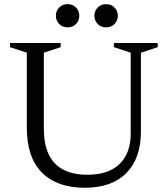

<svg xmlns="http://www.w3.org/2000/svg" viewBox="-20 -872 789 902"><path d="M594 -244.5V-624.5L515 -650.5V-670H721V-650.5L642 -624.5V-254.5Q642 -128 573.5 -59Q505 10 379 10Q247.5 10 176.8 -61.5Q106 -133 106 -271.5V-624.5L27 -650.5V-670H265V-650.5L186 -624.5V-267Q186 -51 390.5 -51Q489 -51 541.5 -101.5Q594 -152 594 -244.5ZM297.5 -743.5Q273 -743.5 257.8 -759.5Q242.5 -775.5 242.5 -798Q242.5 -820.5 257.8 -836.5Q273 -852.5 297.5 -852.5Q322 -852.5 337.2 -836.5Q352.5 -820.5 352.5 -798Q352.5 -775.5 337.2 -759.5Q322 -743.5 297.5 -743.5ZM478.5 -743.5Q454 -743.5 438.8 -759.5Q423.5 -775.5 423.5 -798Q423.5 -820.5 438.8 -836.5Q454 -852.5 478.5 -852.5Q503 -852.5 518.2 -836.5Q533.5 -820.5 533.5 -798Q533.5 -775.5 518.2 -759.5Q503 -743.5 478.5 -743.5Z"/></svg>

Font: Newsreader Text
Style: Regular
Weight: 400
Designer: Hugues Gentile
Foundry: Production Type
Version: Version 1.002